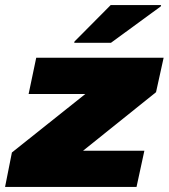

<svg xmlns="http://www.w3.org/2000/svg" viewBox="-32 -738 666 758"><path d="M-12 0 15 -136 305 -367H81L111 -510H614L584 -374L296 -143H538L507 0ZM261 -569 262 -574 405 -718H604L603 -713L406 -569Z"/></svg>

Font: Saira Expanded ExtraBold
Style: Italic
Weight: 800
Width: 7
Italic angle: -12°
Designer: Hector Gatti with collaboration of the Omnibus-Type team
Foundry: Omnibus-Type
Version: Version 1.101